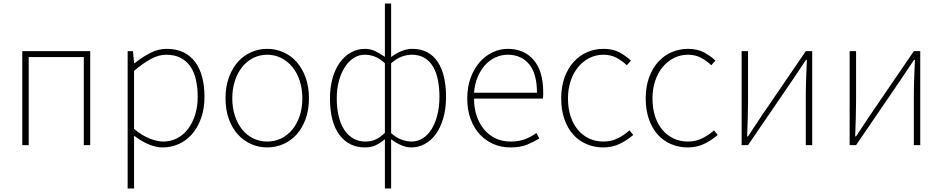

<svg xmlns="http://www.w3.org/2000/svg" viewBox="-20 -814 5287 1077"><path d="M105 -527H486V0H450V-494H141V0H105Z M732 -91Q779 -52 821.5 -36Q864 -20 896 -20Q938 -20 973.5 -38.5Q1009 -57 1034.5 -90.5Q1060 -124 1074.5 -170Q1089 -216 1089 -271Q1089 -321 1079.5 -364.5Q1070 -408 1049 -439.5Q1028 -471 994 -489Q960 -507 912 -507Q871 -507 827 -483.5Q783 -460 732 -416ZM696 -527H726L732 -459H734Q773 -490 819 -515Q865 -540 915 -540Q969 -540 1008.5 -521Q1048 -502 1074.5 -466.5Q1101 -431 1114 -381.5Q1127 -332 1127 -271Q1127 -204 1108 -151Q1089 -98 1057 -61.5Q1025 -25 982.5 -6Q940 13 893 13Q855 13 814.5 -4Q774 -21 732 -53V243H696Z M1479 13Q1432 13 1389.5 -5.5Q1347 -24 1315 -59Q1283 -94 1264 -145.5Q1245 -197 1245 -262Q1245 -328 1264 -380Q1283 -432 1315 -467.5Q1347 -503 1389.5 -521.5Q1432 -540 1479 -540Q1526 -540 1568.5 -521.5Q1611 -503 1643 -467.5Q1675 -432 1694 -380Q1713 -328 1713 -262Q1713 -197 1694 -145.5Q1675 -94 1643 -59Q1611 -24 1568.5 -5.5Q1526 13 1479 13ZM1479 -20Q1521 -20 1557 -37.5Q1593 -55 1619.5 -87Q1646 -119 1661 -163.5Q1676 -208 1676 -262Q1676 -316 1661 -361.5Q1646 -407 1619.5 -439Q1593 -471 1557 -489Q1521 -507 1479 -507Q1437 -507 1401 -489Q1365 -471 1339 -439Q1313 -407 1298 -361.5Q1283 -316 1283 -262Q1283 -208 1298 -163.5Q1313 -119 1339 -87Q1365 -55 1401 -37.5Q1437 -20 1479 -20Z M2174 -67Q2206 -39 2236 -29.5Q2266 -20 2288 -20Q2323 -20 2352 -38.5Q2381 -57 2401.5 -90.5Q2422 -124 2433.5 -170Q2445 -216 2445 -271Q2445 -321 2436.5 -364.5Q2428 -408 2409.5 -439.5Q2391 -471 2361.5 -489Q2332 -507 2290 -507Q2264 -507 2235 -497Q2206 -487 2174 -459ZM2139 -459Q2110 -486 2082.5 -496.5Q2055 -507 2026 -507Q1992 -507 1963 -488Q1934 -469 1913 -435.5Q1892 -402 1880.5 -357.5Q1869 -313 1869 -262Q1869 -208 1879.5 -163.5Q1890 -119 1910.5 -87Q1931 -55 1961 -37.5Q1991 -20 2030 -20Q2059 -20 2084.5 -30.5Q2110 -41 2139 -69ZM2139 -33Q2116 -13 2089 0Q2062 13 2027 13Q1937 13 1884 -57.5Q1831 -128 1831 -262Q1831 -326 1846 -377.5Q1861 -429 1887.5 -465Q1914 -501 1950 -520.5Q1986 -540 2027 -540Q2058 -540 2085 -527Q2112 -514 2139 -495V-794H2174V-494Q2201 -515 2232 -527.5Q2263 -540 2293 -540Q2341 -540 2376.5 -521Q2412 -502 2435.5 -466.5Q2459 -431 2470.5 -381.5Q2482 -332 2482 -271Q2482 -204 2466.5 -151Q2451 -98 2424.5 -61.5Q2398 -25 2362.5 -6Q2327 13 2287 13Q2261 13 2232 1Q2203 -11 2174 -33V243H2139Z M2842 13Q2792 13 2748 -6Q2704 -25 2671.5 -60Q2639 -95 2620 -146Q2601 -197 2601 -262Q2601 -326 2620 -377.5Q2639 -429 2670.5 -465Q2702 -501 2743 -520.5Q2784 -540 2828 -540Q2920 -540 2973.5 -477.5Q3027 -415 3027 -297Q3027 -289 3027 -280Q3027 -271 3025 -261H2639Q2639 -209 2653.5 -165Q2668 -121 2695 -88.5Q2722 -56 2759.5 -38Q2797 -20 2844 -20Q2889 -20 2924 -33Q2959 -46 2989 -68L3005 -37Q2975 -19 2937.5 -3Q2900 13 2842 13ZM2992 -294Q2992 -402 2947.5 -454.5Q2903 -507 2828 -507Q2793 -507 2760.5 -492.5Q2728 -478 2702.5 -450.5Q2677 -423 2660 -383.5Q2643 -344 2639 -294Z M3364 13Q3314 13 3270.5 -5.5Q3227 -24 3195.5 -59Q3164 -94 3146 -145.5Q3128 -197 3128 -262Q3128 -328 3147 -380Q3166 -432 3198.5 -467.5Q3231 -503 3274 -521.5Q3317 -540 3365 -540Q3419 -540 3456 -519.5Q3493 -499 3519 -474L3496 -448Q3470 -473 3438 -490Q3406 -507 3365 -507Q3323 -507 3287 -489Q3251 -471 3224 -439Q3197 -407 3181.5 -361.5Q3166 -316 3166 -262Q3166 -208 3180 -163.5Q3194 -119 3220.5 -87Q3247 -55 3283.5 -37.5Q3320 -20 3365 -20Q3409 -20 3446 -38.5Q3483 -57 3511 -83L3532 -57Q3499 -28 3457 -7.5Q3415 13 3364 13Z M3838 13Q3788 13 3744.5 -5.5Q3701 -24 3669.5 -59Q3638 -94 3620 -145.5Q3602 -197 3602 -262Q3602 -328 3621 -380Q3640 -432 3672.5 -467.5Q3705 -503 3748 -521.5Q3791 -540 3839 -540Q3893 -540 3930 -519.5Q3967 -499 3993 -474L3970 -448Q3944 -473 3912 -490Q3880 -507 3839 -507Q3797 -507 3761 -489Q3725 -471 3698 -439Q3671 -407 3655.5 -361.5Q3640 -316 3640 -262Q3640 -208 3654 -163.5Q3668 -119 3694.5 -87Q3721 -55 3757.5 -37.5Q3794 -20 3839 -20Q3883 -20 3920 -38.5Q3957 -57 3985 -83L4006 -57Q3973 -28 3931 -7.5Q3889 13 3838 13Z M4140 -527H4176V-249Q4176 -205 4174.5 -154Q4173 -103 4171 -49H4176Q4193 -74 4214 -106.5Q4235 -139 4252 -164L4500 -527H4536V0H4500V-277Q4500 -322 4502 -373Q4504 -424 4506 -478H4501L4424 -363L4176 0H4140Z M4746 -527H4782V-249Q4782 -205 4780.5 -154Q4779 -103 4777 -49H4782Q4799 -74 4820 -106.5Q4841 -139 4858 -164L5106 -527H5142V0H5106V-277Q5106 -322 5108 -373Q5110 -424 5112 -478H5107L5030 -363L4782 0H4746Z"/></svg>

Font: SpoqaHanSansJP-Thin
Style: Regular
Weight: 250
Designer: [Source Han Sans]
Ryoko NISHIZUKA  (kana & ideographs); Paul D. Hunt (Latin, Greek & Cyrillic); Wenlong ZHANG  (bopomofo
Foundry: Spoqa (http://bi.spoqa.com)
Version: Version 1.002.20150607